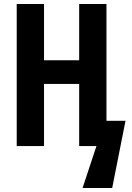

<svg xmlns="http://www.w3.org/2000/svg" viewBox="-20 -734 664 965"><path d="M515.1 -127H610.8L543.9 210.9H395L464.8 0H377.9V-312H201.2V0H64V-713.9H201.2V-431.2H377.9V-713.9H515.1Z"/></svg>

Font: Open Sans Condensed
Style: Regular
Weight: 400
Width: 3
Designer: Monotype Design Team
Foundry: Monotype Imaging Inc.
Version: Version 3.000